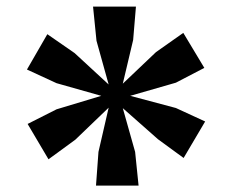

<svg xmlns="http://www.w3.org/2000/svg" viewBox="-20 -868 706 584"><path d="M272 -303.5 279.5 -406 310.5 -540.5 209 -443 127.5 -383.5 64 -491 152 -535.5 288 -576.5 152 -615 62 -656.5 124 -764 207 -706.5 310.5 -611 273.5 -744 263 -848H393.5L385 -746.5L353.5 -613.5L454.5 -709.5L537.5 -768L601.5 -661.5L515 -616.5L376 -576.5L515 -539.5L604 -498.5L538.5 -387.5L460.5 -444.5L353.5 -539L391 -406L401.5 -303.5Z"/></svg>

Font: Merriweather 20pt Black
Style: Regular
Weight: 900
Version: Version 2.100